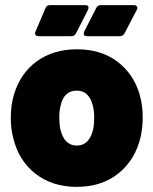

<svg xmlns="http://www.w3.org/2000/svg" viewBox="-20 -720 598 748"><path d="M32 -181Q22 -217 22 -261Q22 -310 34 -350Q58 -433 122.5 -480.5Q187 -528 280 -528Q373 -528 436.5 -480.5Q500 -433 524 -352Q536 -310 536 -263Q536 -225 528 -187Q507 -97 441.5 -44.5Q376 8 279 8Q184 8 118.5 -43Q53 -94 32 -181ZM343 -217Q347 -236 347 -262Q347 -285 342 -308Q327 -367 279 -367Q229 -367 216 -308Q211 -291 211 -262Q211 -236 215 -217Q230 -153 279 -153Q305 -153 321 -170.5Q337 -188 343 -217ZM175 -700H312Q325 -700 325 -690L323 -682L276 -590Q270 -579 259 -579H130Q122 -579 118.5 -584Q115 -589 118 -596L157 -688Q161 -700 175 -700ZM373 -700H502Q510 -700 513.5 -694.5Q517 -689 513 -682L465 -590Q459 -579 447 -579H319Q306 -579 306 -589L308 -597L355 -689Q360 -700 373 -700Z"/></svg>

Font: Barlow Black
Style: Regular
Weight: 900
Designer: Jeremy Tribby
Foundry: Tribby Type
Version: Version 1.422